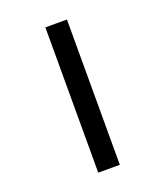

<svg xmlns="http://www.w3.org/2000/svg" viewBox="-153 -843 905 1053"><g transform="rotate(-20 300.0 -316.0)"><path d="M237 108V-740H363V108Z"/></g></svg>

Font: Lilex
Style: Regular
Weight: 400
Monospace: yes
Designer: Mike Abbink, Paul van der Laan, Pieter van Rosmalen, Mikhael Khrustik
Foundry: Mikhael Khrustik
Version: Version 2.510